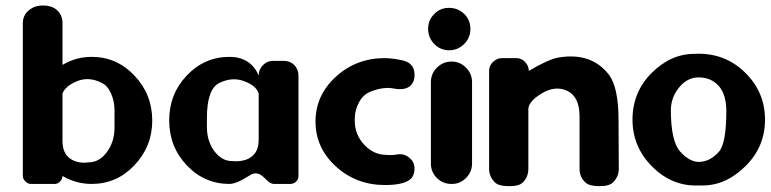

<svg xmlns="http://www.w3.org/2000/svg" viewBox="-20 -649 2733 681"><path d="M386.2 -194.3Q386.2 -194.3 386.2 -257.3Q386.2 -290.5 373.5 -318.4Q360.8 -346.2 339.8 -355.5Q295.4 -377.9 253.9 -361.3Q212.4 -344.7 201.7 -317.4Q201.7 -317.4 201.7 -147.9Q201.7 -92.8 248 -76.7Q271 -69.3 294.4 -73.2Q332 -73.2 358.6 -108.9Q385.3 -144.5 386.2 -194.3ZM201.7 -418.9Q249.5 -447.3 305.2 -447.3Q394 -447.3 456.5 -381.3Q520 -314.5 520 -221.7Q520 -129.4 456.5 -62.5Q394 3.4 305.2 3.4Q249.5 3.4 201.7 -24.9Q201.7 -13.7 192.9 -4.9Q183.6 3.9 173.3 3.4Q173.3 3.4 89.4 3.4Q79.1 3.4 70.3 -5.4Q61 -14.2 61 -24.9Q61 -24.9 61 -565.9Q61 -594.7 81.5 -611.8Q102.1 -629.4 130.4 -629.4Q130.4 -629.4 132.3 -629.4Q166.5 -629.4 184.6 -610.8Q202.1 -592.8 201.7 -565.9Q201.7 -565.9 201.7 -418.9Z M713.9 -231Q713.9 -231 713.9 -198.7Q713.9 -147.9 740.7 -112.3Q767.6 -76.7 805.7 -77.6Q828.1 -75.2 851.1 -82Q897.5 -98.1 897.5 -152.3Q897.5 -152.3 897.5 -317.4Q888.7 -345.2 846.7 -360.8Q804.7 -377 759.3 -355.5Q713.9 -334.5 713.9 -231ZM642.6 -62.5Q580.1 -128.4 580.1 -221.9Q580.1 -315.4 642.6 -381.3Q705.1 -447.3 793.9 -447.3Q868.7 -447.3 897.5 -381.3Q897.5 -402.8 913.6 -418.9Q927.7 -433.1 949.2 -433.1Q949.2 -433.1 986.8 -433.1Q1008.3 -433.1 1023.4 -418.9Q1038.6 -402.8 1038.6 -381.3Q1038.6 -381.3 1038.6 -24.9Q1038.6 -12.2 1029.8 -4.4Q1021.5 3.4 1009.8 3.4Q1009.8 3.4 951.2 3.4Q938.5 3.4 921.9 -14.2Q905.3 -31.7 892.1 -33.7Q878.9 -35.6 867.2 -27.8Q818.8 3.4 793.9 3.4Q705.1 3.4 642.6 -62.5Z M1450.2 -51.8Q1450.2 -51.8 1450.2 -49.8Q1450.2 -32.7 1441.4 -19.5Q1421.4 7.3 1345.2 7.3Q1243.7 7.3 1171.4 -58.6Q1099.1 -124.5 1099.1 -217.8Q1099.1 -311 1171.4 -377Q1243.7 -442.9 1345.2 -442.9Q1380.9 -441.9 1414.6 -433.1Q1450.2 -421.4 1450.2 -384.8Q1450.2 -384.8 1450.2 -381.3Q1450.2 -356.4 1432.6 -342.3Q1413.1 -328.1 1377 -335Q1340.8 -342.3 1294.9 -324.2Q1269 -314.5 1253.9 -287.1Q1238.3 -259.3 1238.3 -226.6Q1238.3 -226.6 1238.3 -221.2Q1238.3 -171.4 1272 -135.5Q1305.7 -99.6 1351.1 -99.6Q1369.6 -97.7 1392.1 -101.6Q1414.6 -104.5 1432.6 -88.9Q1450.2 -74.2 1450.2 -51.8Z M1581.1 3.4Q1550.8 3.4 1529.5 -17.8Q1508.3 -39.1 1508.3 -69.3V-357.4Q1508.3 -387.7 1529.8 -409.2Q1551.8 -430.7 1581.1 -430.7H1582Q1611.3 -430.7 1632.8 -409.2Q1654.3 -387.7 1654.3 -357.4V-69.3Q1654.3 -39.1 1632.8 -17.6Q1611.3 3.9 1582 3.4ZM1648.4 -546.4Q1648.4 -514.6 1626 -492.7Q1604 -470.7 1573.2 -470.7Q1542 -470.7 1520.5 -492.7Q1499 -514.6 1498.5 -546.4Q1498.5 -578.1 1520.5 -599.6Q1542 -621.6 1573.2 -621.1Q1603.5 -621.1 1626 -600.1Q1648.4 -578.6 1648.4 -546.4Z M2173.8 -227.1Q2173.8 -227.1 2174.8 -50.3Q2174.8 -22.5 2154.3 -2Q2140.1 11.7 2105 11.2Q2105 11.2 2104.5 11.2Q2069.8 11.2 2056.2 -2Q2035.6 -21.5 2035.6 -50.3Q2035.6 -50.3 2035.6 -235.4Q2035.6 -305.2 1993.2 -326.2Q1950.2 -347.2 1900.9 -317.4Q1851.6 -287.6 1854 -257.8Q1854 -257.8 1854 -50.3Q1854 -21.5 1834.5 -2Q1820.8 11.7 1786.1 11.2Q1786.1 11.2 1783.7 11.2Q1749 11.2 1735.4 -2Q1714.8 -22.5 1714.8 -50.3Q1714.8 -50.3 1714.8 -397.5Q1714.8 -416.5 1729 -429.7Q1743.2 -442.9 1760.3 -442.9Q1760.3 -442.9 1811 -442.9Q1830.1 -442.9 1842.8 -428.7Q1855.5 -415 1855.5 -398.4Q1855.5 -398.4 1855.5 -397.5Q1925.8 -439 1960 -444.8Q2077.1 -464.8 2139.6 -384.3Q2173.3 -339.8 2173.8 -227.1Z M2458 -74.7Q2498 -74.7 2530.3 -111.3Q2556.2 -141.1 2556.2 -256.8Q2555.7 -314.9 2528.8 -344.7Q2501.5 -374.5 2458 -374.5Q2420.4 -374.5 2392.6 -343.3Q2359.4 -306.2 2359.4 -256.8Q2359.9 -147.5 2392.6 -111.3Q2425.3 -75.2 2458 -74.7ZM2471.2 8.8Q2464.4 9.3 2458 8.8Q2364.3 12.7 2293.7 -57.6Q2223.1 -127.9 2223.4 -225.3Q2223.6 -322.8 2291.7 -390.6Q2359.9 -458.5 2444.3 -458Q2450.7 -458.5 2457.5 -458.5Q2555.7 -458.5 2624.5 -389.9Q2693.4 -321.3 2693.4 -224.6Q2693.4 -127.9 2623.8 -59.3Q2554.2 9.3 2471.2 8.8Z"/></svg>

Font: Dyuthi
Style: Regular
Weight: 400
Designer: Hiran Venugopalan, Hussain K H and Suresh P for Sawthanthra Malayalam Computing (SMC)
Version: Version 3.0.0+20221109